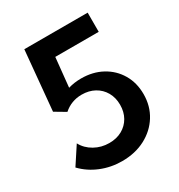

<svg xmlns="http://www.w3.org/2000/svg" viewBox="-176 -850 916 983"><g transform="rotate(-30 281.5 -358.5)"><path d="M36.6 -77.1 104.5 -180.7Q124.5 -143.1 164.1 -120.8Q203.6 -98.6 250.5 -98.6Q293.5 -98.6 326.2 -116.7Q358.9 -134.8 377.2 -167Q395.5 -199.2 395.5 -241.2Q395.5 -283.2 377 -315.7Q358.4 -348.1 325.7 -366.2Q293 -384.3 250 -384.3Q219.2 -384.3 192.4 -374Q165.5 -363.8 143.6 -344.2L80.1 -381.8L112.8 -732.4H487.3V-619.1H230.5L212.9 -446.8Q249 -457.5 289.1 -457.5Q358.4 -457.5 412.1 -428.2Q465.8 -398.9 496.3 -347.2Q526.9 -295.4 526.9 -228.5Q526.9 -158.2 492.7 -103.3Q458.5 -48.3 398.4 -16.8Q338.4 14.6 261.2 14.6Q195.8 14.6 137.2 -9.3Q78.6 -33.2 36.6 -77.1Z"/></g></svg>

Font: Kumbh Sans SemiBold
Style: Regular
Weight: 600
Version: Version 1.005